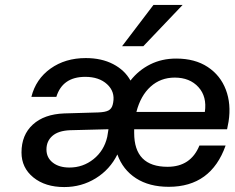

<svg xmlns="http://www.w3.org/2000/svg" viewBox="-20 -747 949 777"><path d="M719 -727 560 -560H474L601 -727ZM663 9Q584 9 530.5 -25.5Q477 -60 455 -122Q425 -61 367.5 -25.5Q310 10 240 10Q163 10 115 -29Q67 -68 67 -130Q67 -201 113 -243Q159 -285 240 -288L377 -292Q406 -293 419 -300Q432 -307 436 -323L438 -332Q446 -376 413.5 -406Q381 -436 325 -436Q233 -436 208 -355H107Q125 -427 184.5 -469.5Q244 -512 327 -512Q391 -512 438 -487.5Q485 -463 508 -421Q541 -463 588 -486.5Q635 -510 693 -510Q769 -510 820.5 -476Q872 -442 894 -384Q916 -326 905 -255L899 -224H523Q523 -217 523 -209Q523 -72 658 -72Q752 -72 787 -158H893Q834 9 663 9ZM687 -433Q630 -433 589.5 -396.5Q549 -360 532 -294H809Q818 -356 783 -394.5Q748 -433 687 -433ZM168 -142Q168 -109 193.5 -89Q219 -69 261 -69Q316 -69 358.5 -103Q401 -137 414 -193L419 -224L263 -220Q216 -218 192 -197Q168 -176 168 -142Z"/></svg>

Font: Overused Grotesk Medium
Style: Italic
Weight: 500
Italic angle: -10°
Version: Version 0.003